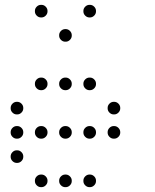

<svg xmlns="http://www.w3.org/2000/svg" viewBox="-20 -796 640 792"><path d="M149 -776Q139 -776 131.5 -768.5Q124 -761 124 -751V-749Q124 -739 131.5 -731.5Q139 -724 149 -724H151Q161 -724 168.5 -731.5Q176 -739 176 -749V-751Q176 -761 168.5 -768.5Q161 -776 151 -776ZM349 -776Q339 -776 331.5 -768.5Q324 -761 324 -751V-749Q324 -739 331.5 -731.5Q339 -724 349 -724H351Q361 -724 368.5 -731.5Q376 -739 376 -749V-751Q376 -761 368.5 -768.5Q361 -776 351 -776ZM249 -676Q239 -676 231.5 -668.5Q224 -661 224 -651V-649Q224 -639 231.5 -631.5Q239 -624 249 -624H251Q261 -624 268.5 -631.5Q276 -639 276 -649V-651Q276 -661 268.5 -668.5Q261 -676 251 -676ZM149 -476Q139 -476 131.5 -468.5Q124 -461 124 -451V-449Q124 -439 131.5 -431.5Q139 -424 149 -424H151Q161 -424 168.5 -431.5Q176 -439 176 -449V-451Q176 -461 168.5 -468.5Q161 -476 151 -476ZM249 -476Q239 -476 231.5 -468.5Q224 -461 224 -451V-449Q224 -439 231.5 -431.5Q239 -424 249 -424H251Q261 -424 268.5 -431.5Q276 -439 276 -449V-451Q276 -461 268.5 -468.5Q261 -476 251 -476ZM349 -476Q339 -476 331.5 -468.5Q324 -461 324 -451V-449Q324 -439 331.5 -431.5Q339 -424 349 -424H351Q361 -424 368.5 -431.5Q376 -439 376 -449V-451Q376 -461 368.5 -468.5Q361 -476 351 -476ZM49 -376Q39 -376 31.5 -368.5Q24 -361 24 -351V-349Q24 -339 31.5 -331.5Q39 -324 49 -324H51Q61 -324 68.5 -331.5Q76 -339 76 -349V-351Q76 -361 68.5 -368.5Q61 -376 51 -376ZM449 -376Q439 -376 431.5 -368.5Q424 -361 424 -351V-349Q424 -339 431.5 -331.5Q439 -324 449 -324H451Q461 -324 468.5 -331.5Q476 -339 476 -349V-351Q476 -361 468.5 -368.5Q461 -376 451 -376ZM49 -276Q39 -276 31.5 -268.5Q24 -261 24 -251V-249Q24 -239 31.5 -231.5Q39 -224 49 -224H51Q61 -224 68.5 -231.5Q76 -239 76 -249V-251Q76 -261 68.5 -268.5Q61 -276 51 -276ZM149 -276Q139 -276 131.5 -268.5Q124 -261 124 -251V-249Q124 -239 131.5 -231.5Q139 -224 149 -224H151Q161 -224 168.5 -231.5Q176 -239 176 -249V-251Q176 -261 168.5 -268.5Q161 -276 151 -276ZM249 -276Q239 -276 231.5 -268.5Q224 -261 224 -251V-249Q224 -239 231.5 -231.5Q239 -224 249 -224H251Q261 -224 268.5 -231.5Q276 -239 276 -249V-251Q276 -261 268.5 -268.5Q261 -276 251 -276ZM349 -276Q339 -276 331.5 -268.5Q324 -261 324 -251V-249Q324 -239 331.5 -231.5Q339 -224 349 -224H351Q361 -224 368.5 -231.5Q376 -239 376 -249V-251Q376 -261 368.5 -268.5Q361 -276 351 -276ZM449 -276Q439 -276 431.5 -268.5Q424 -261 424 -251V-249Q424 -239 431.5 -231.5Q439 -224 449 -224H451Q461 -224 468.5 -231.5Q476 -239 476 -249V-251Q476 -261 468.5 -268.5Q461 -276 451 -276ZM49 -176Q39 -176 31.5 -168.5Q24 -161 24 -151V-149Q24 -139 31.5 -131.5Q39 -124 49 -124H51Q61 -124 68.5 -131.5Q76 -139 76 -149V-151Q76 -161 68.5 -168.5Q61 -176 51 -176ZM149 -76Q139 -76 131.5 -68.5Q124 -61 124 -51V-49Q124 -39 131.5 -31.5Q139 -24 149 -24H151Q161 -24 168.5 -31.5Q176 -39 176 -49V-51Q176 -61 168.5 -68.5Q161 -76 151 -76ZM249 -76Q239 -76 231.5 -68.5Q224 -61 224 -51V-49Q224 -39 231.5 -31.5Q239 -24 249 -24H251Q261 -24 268.5 -31.5Q276 -39 276 -49V-51Q276 -61 268.5 -68.5Q261 -76 251 -76ZM349 -76Q339 -76 331.5 -68.5Q324 -61 324 -51V-49Q324 -39 331.5 -31.5Q339 -24 349 -24H351Q361 -24 368.5 -31.5Q376 -39 376 -49V-51Q376 -61 368.5 -68.5Q361 -76 351 -76Z"/></svg>

Font: Doto Rounded
Style: Regular
Weight: 400
Monospace: yes
Version: Version 1.000